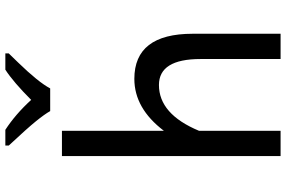

<svg xmlns="http://www.w3.org/2000/svg" viewBox="-188 -834 1023 686"><g transform="rotate(-90 323.0 -491.5)"><path d="M544.9 0H454.6V-286.1Q454.6 -434.6 361.8 -434.6Q257.8 -434.6 198.2 -291.5V0H107.9V-781.2H198.2V-417Q278.3 -522.5 383.8 -522.5Q544.9 -522.5 544.9 -314ZM349.6 -823.2H268.6Q257.3 -843.3 232.4 -874Q207.5 -904.8 145.5 -971.2V-983.4H201.7Q257.3 -947.3 308.6 -891.1Q372.1 -954.6 416.5 -983.4H474.6V-971.2L442.4 -938Q372.1 -865.7 349.6 -823.2Z"/></g></svg>

Font: Cadman
Style: Regular
Weight: 400
Designer: Paul James MIller
Foundry: High-Logic / Made with FontCreator
Version: Version 2.114;March 28, 2021;FontCreator 13.0.0.2683 64-bit